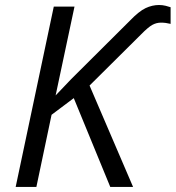

<svg xmlns="http://www.w3.org/2000/svg" viewBox="-20 -740 695 760"><path d="M42 0 192.9 -713.9H274.9L200.2 -362.3L261.7 -426.8L493.2 -657.2Q529.8 -695.3 556.2 -707.8Q582.5 -720.2 609.4 -720.2Q623.5 -720.2 636 -717Q648.4 -713.9 655.3 -711.4V-645.5Q645 -647.9 636 -649.2Q627 -650.4 617.2 -650.4Q599.1 -650.4 582.8 -641.4Q566.4 -632.3 538.6 -604L334.5 -401.4L506.8 0H416.5L272 -351.6L184.1 -285.6L124 0Z"/></svg>

Font: Open Sans
Style: Italic
Weight: 400
Italic angle: -12°
Designer: Monotype Design Team
Foundry: Monotype Imaging Inc.
Version: Version 3.000; ttfautohint (v1.8.4)